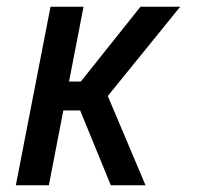

<svg xmlns="http://www.w3.org/2000/svg" viewBox="-20 -550 590 570"><path d="M412 0H309L218 -222H168L125 0H27L130 -530H228L185 -308H220L397 -530H515L300 -265Z"/></svg>

Font: Lode Dark
Style: Bold Italic
Weight: 700
Italic angle: -11°
Monospace: yes
Designer: Belleve Invis
Foundry: Belleve Invis
Version: Version 29.2.0; ttfautohint (v1.8.3)